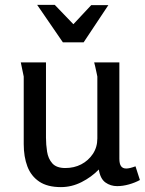

<svg xmlns="http://www.w3.org/2000/svg" viewBox="-20 -752 593 785"><path d="M168 -497V-189Q168 -161 172.5 -132Q177 -103 194 -84Q211 -65 247 -65Q283 -65 312 -80Q341 -95 359.5 -122.5Q378 -150 378 -186V-439Q378 -440 375 -453.5Q372 -467 369 -481Q366 -495 365 -497H468V-103Q468 -82 475 -72.5Q482 -63 496 -63Q510 -63 534 -72L552 -16Q532 -5 507 2Q482 9 459 9Q432 9 411 -6Q390 -21 384 -59Q354 -28 313.5 -7.5Q273 13 229 13Q174 13 140.5 -9.5Q107 -32 92 -71.5Q77 -111 77 -163V-439L65 -497ZM280 -653 353 -731H423L322 -579H237L132 -732H204Z"/></svg>

Font: Rosario Medium
Style: Regular
Weight: 500
Version: Version 1.201